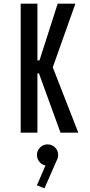

<svg xmlns="http://www.w3.org/2000/svg" viewBox="-20 -720 490 1042"><path d="M308.4 0 191.4 -321.6H183.1V0H92.3V-700H183.1V-392.1H194.3L293.1 -700H389.1L266.4 -354.7L404.9 0ZM238.2 179.1Q214.1 179.1 197.4 162.1Q180.6 145.1 180.6 120.5Q180.6 97.4 197.4 80.5Q214.1 63.6 238.2 63.6Q262.3 63.6 278.9 80.5Q295.6 97.4 295.6 120.5Q295.6 145.1 278.9 162.1Q262.3 179.1 238.2 179.1ZM238.5 150.6 289.5 146.8 221.4 301.9 180.2 286Z"/></svg>

Font: League Mono Thin Condensed
Style: Regular
Weight: 100
Width: 1
Designer: Tyler Finck
Foundry: The League of Moveable Type / Tyler Finck
Version: Version 2.300;RELEASE